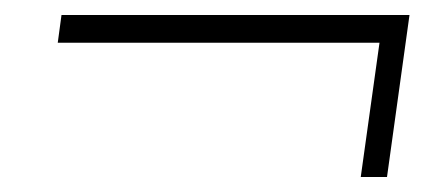

<svg xmlns="http://www.w3.org/2000/svg" viewBox="-20 -424 597 256"><path d="M461 -188 486 -367H57L62 -404H526L496 -188Z"/></svg>

Font: Alumni Sans Thin Light
Style: Italic
Weight: 300
Italic angle: -8°
Version: Version 1.016